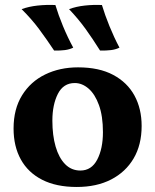

<svg xmlns="http://www.w3.org/2000/svg" viewBox="-20 -735 618 764"><path d="M285.2 9Q204 9 147.9 -19.6Q91.8 -48.2 62.9 -100.5Q34 -152.8 34 -223.6Q34 -301.2 67.8 -355.8Q101.6 -410.4 159.8 -438.7Q218 -467 290.6 -467Q374.2 -467 430.4 -437Q486.6 -407 515.1 -354.7Q543.6 -302.4 543.6 -233.8Q543.6 -158.8 511.8 -104.7Q480 -50.6 422.3 -20.8Q364.6 9 285.2 9ZM299.8 -56.4Q344.2 -56.4 366.9 -99.9Q389.6 -143.4 389.6 -209.2Q389.6 -273 373.8 -316.7Q358 -360.4 332.4 -382.5Q306.8 -404.6 277.6 -404.6Q232.2 -404.6 210.3 -361.5Q188.4 -318.4 188.4 -254.8Q188.4 -196.4 201.3 -151.8Q214.2 -107.2 239.1 -81.8Q264 -56.4 299.8 -56.4ZM378.2 -533.8Q349.2 -580 320.7 -619.6Q292.2 -659.2 254.8 -698.6Q283.2 -709.2 317.4 -712.9Q351.6 -716.6 385.6 -715Q397.4 -675.6 415.6 -630.9Q433.8 -586.2 455.4 -545.4Q440.4 -538 421.8 -535.7Q403.2 -533.4 378.2 -533.8ZM195.4 -533.8Q164.6 -580 135.2 -619.6Q105.8 -659.2 66 -698.6Q95 -709.2 129.8 -712.9Q164.6 -716.6 200.4 -715Q212.2 -675.6 230.7 -630.9Q249.2 -586.2 271.4 -545.4Q256.4 -538 238.1 -535.7Q219.8 -533.4 195.4 -533.8Z"/></svg>

Font: Vollkorn
Style: Regular
Weight: 400
Designer: Friedrich Althausen
Foundry: Friedrich Althausen
Version: Version 4.104